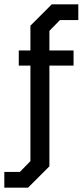

<svg xmlns="http://www.w3.org/2000/svg" viewBox="-49 -757 383 890"><path d="M-29 113V40H43L92 -10V-453H38V-523H92V-638L191 -737H314V-664H229L180 -614V-523H292V-453H180V14L81 113Z"/></svg>

Font: Tomorrow
Style: Regular
Weight: 400
Designer: Tony de Marco, Monica Rizzolli
Foundry: Just in Type
Version: Version 2.002